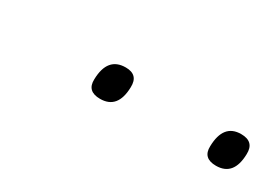

<svg xmlns="http://www.w3.org/2000/svg" viewBox="-15 -861 477 340"><g transform="rotate(30 223.5 -691.5)"><path d="M410 -656Q383 -656 384 -681Q385 -727 421 -727Q448 -727 447 -701Q446 -656 410 -656ZM173 -656Q146 -656 147 -681Q148 -727 185 -727Q211 -727 210 -701Q209 -656 173 -656Z"/></g></svg>

Font: Georama Expanded Light
Style: Italic
Weight: 300
Width: 7
Italic angle: -9°
Designer: Jean-Baptiste Levee
Foundry: Production Type
Version: Version 1.000